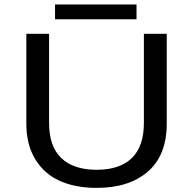

<svg xmlns="http://www.w3.org/2000/svg" viewBox="-20 -856 890 886"><path d="M234 -835.5H610V-767H234ZM426 11Q328 11 256 -21.2Q184 -53.5 142.8 -121Q101.5 -188.5 101.5 -286V-700H206.5V-288.5Q206.5 -180.5 263 -126.5Q319.5 -72.5 426 -72.5Q532.5 -72.5 588.2 -126.5Q644 -180.5 644 -289V-700H749.5V-286Q749.5 -140 662.8 -64.5Q576 11 426 11Z"/></svg>

Font: League Mono Wide
Style: Regular
Weight: 400
Width: 8
Designer: Tyler Finck
Foundry: The League of Moveable Type / Tyler Finck
Version: Version 2.210